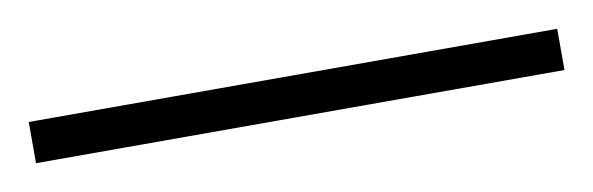

<svg xmlns="http://www.w3.org/2000/svg" viewBox="-27 -855 482 156"><g transform="rotate(-10 214.0 -777.0)"><path d="M432 -760H-4V-794H432Z"/></g></svg>

Font: Noto Sans Gujarati UI Condensed ExtraLight
Style: Regular
Weight: 200
Width: 3
Designer: Jelle Bosma - Monotype Design Team, Universal Thirst
Foundry: Monotype Imaging Inc.
Version: Version 2.106; ttfautohint (v1.8.4.7-5d5b)